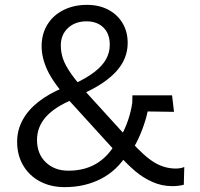

<svg xmlns="http://www.w3.org/2000/svg" viewBox="-20 -759 821 789"><path d="M464.3 -126 267 -342.7Q199.4 -417.6 175.2 -469.5Q151 -521.4 151 -568.9Q151 -619.6 174.9 -658.2Q198.9 -696.9 241.3 -717.9Q283.7 -739 337.4 -739Q386.7 -739 424.4 -719.4Q462.1 -699.7 483.4 -664.4Q504.7 -629.1 504.7 -582.3Q504.7 -518.7 459.7 -467.8Q414.7 -416.9 326.7 -376.7L289.4 -416.7Q339.1 -440.3 370.2 -464.8Q401.3 -489.3 416.2 -516.4Q431.1 -543.6 431.1 -575.1Q431.1 -620.3 405.1 -645.8Q379 -671.3 335.6 -671.3Q288.9 -671.3 259.4 -643.9Q229.9 -616.4 229.9 -572.3Q229.9 -543.9 239 -517.3Q248.1 -490.7 271.6 -456.9Q295 -423.1 339.4 -373.9L515.9 -180Q574 -115.3 615.3 -90.9Q656.6 -66.4 702.3 -66.4Q722.3 -66.4 737.3 -72.7L735.3 0.3Q724.7 2.9 712.9 4.4Q701.1 5.9 688.4 5.9Q644.7 5.9 606.4 -11.3Q568 -28.4 535.8 -55.6Q503.6 -82.9 464.3 -126ZM50.4 -176.3Q50.4 -225.1 73.6 -266.9Q96.7 -308.6 139 -341.4Q181.3 -374.3 240.3 -398.6L280.1 -350.6Q205 -319.7 168.6 -278.6Q132.1 -237.4 132.1 -183.9Q132.1 -126.7 168.1 -92.1Q204 -57.6 261 -57.6Q326.6 -57.6 374.8 -85.9Q423 -114.3 453 -167.3L503.3 -127Q462.4 -59.1 395.9 -24.6Q329.4 10 245.6 10Q188.9 10 144.6 -13.3Q100.4 -36.6 75.4 -78.9Q50.4 -121.3 50.4 -176.3ZM523.6 -337.4 524.1 -367.3H687.1L695 -299.4L586.6 -301Q579.7 -266.9 564.3 -226.2Q548.9 -185.6 529.4 -152.4L475.3 -195.7Q494 -229.3 506.3 -265.2Q518.6 -301.1 523.6 -337.4Z"/></svg>

Font: Mona Sans VF XLt
Style: Regular
Weight: 200
Designer: Deni Anggara
Foundry: GitHub
Version: Version 2.000;Glyphs 3.2.3 (3260)